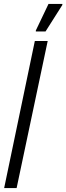

<svg xmlns="http://www.w3.org/2000/svg" viewBox="-20 -950 335 970"><path d="M1 0 156 -743H221L64 0ZM161 -791V-796L225 -930H295V-925L210 -791Z"/></svg>

Font: Saira ExtraCondensed
Style: Italic
Weight: 400
Width: 2
Italic angle: -12°
Designer: Hector Gatti with collaboration of the Omnibus-Type team
Foundry: Omnibus-Type
Version: Version 1.101